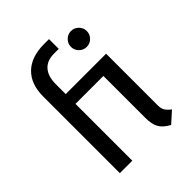

<svg xmlns="http://www.w3.org/2000/svg" viewBox="-209 -835 958 958"><g transform="rotate(-45 270.5 -356.0)"><path d="M367 -105V-401H170V0H82V-540Q82 -628 131 -675.5Q180 -723 271 -723H305V-654H271Q222 -654 196 -624.5Q170 -595 170 -540V-470H455V-105Q455 -84 462.5 -70.5Q470 -57 491 -41L433 11Q396 -9 381.5 -34.5Q367 -60 367 -105ZM355 -618Q355 -641 371.5 -657.5Q388 -674 411 -674Q434 -674 450.5 -657.5Q467 -641 467 -618Q467 -595 450.5 -578.5Q434 -562 411 -562Q388 -562 371.5 -578.5Q355 -595 355 -618Z"/></g></svg>

Font: KoHo Medium
Style: Regular
Weight: 500
Version: Version 1.000; ttfautohint (v1.6)